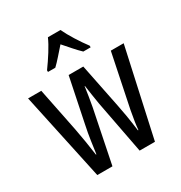

<svg xmlns="http://www.w3.org/2000/svg" viewBox="-178 -893 962 1021"><g transform="rotate(-30 302.5 -383.0)"><path d="M322 -325Q317 -354 312.5 -384.5Q308 -415 304 -443H302Q298 -414 293 -383Q288 -352 283 -325L217 0H124L9 -537H90L144 -269Q152 -228 159 -184.5Q166 -141 172 -98H175Q180 -134 186 -176Q192 -218 202 -265L258 -537H348L403 -264Q409 -236 416 -194Q423 -152 430 -98H433Q436 -138 450 -212L517 -537H596L478 0H384ZM340 -766Q356 -732 382 -690.5Q408 -649 433 -616V-606H388Q367 -626 346 -650Q325 -674 302 -700Q279 -674 256.5 -648.5Q234 -623 216 -606H171V-616Q198 -653 223.5 -693.5Q249 -734 263 -766Z"/></g></svg>

Font: Noto Sans Lao ExtraCondensed
Style: Regular
Weight: 400
Width: 2
Designer: Monotype Design Team
Foundry: Monotype Imaging Inc.
Version: Version 2.004; ttfautohint (v1.8.4.7-5d5b)